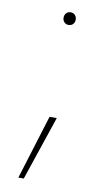

<svg xmlns="http://www.w3.org/2000/svg" viewBox="-78 -540 393 733"><g transform="rotate(10 118.0 -173.0)"><path d="M135 -452Q125 -452 118.5 -459Q112 -466 112 -476Q112 -487 118.5 -494Q125 -501 135 -501Q146 -501 152.5 -494Q159 -487 159 -476Q159 -466 152.5 -459Q146 -452 135 -452ZM125 -94H153L69 155H48Z"/></g></svg>

Font: Albert Sans Thin
Style: Regular
Weight: 250
Designer: Andreas Rasmussen
Foundry: a.Foundry
Version: Version 1.025